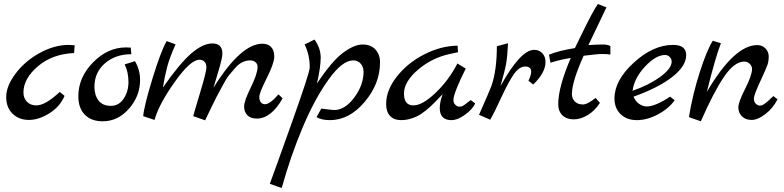

<svg xmlns="http://www.w3.org/2000/svg" viewBox="-20 -605 3950 967"><path d="M326.2 -378.9Q335.9 -378.9 356 -377L353 -337.9Q243.2 -333 170.7 -271Q98.1 -209 98.1 -139.2Q98.1 -110.4 116 -92.3Q133.8 -74.2 163.1 -74.2Q209 -74.2 280.8 -142.1L305.2 -122.1Q281.2 -66.9 228 -33.9Q174.8 -1 125.5 -1Q76.2 -1 43.7 -32Q11.2 -63 11.2 -116.9Q11.2 -170.9 58.1 -233.9Q105 -296.9 179.4 -337.9Q253.9 -378.9 326.2 -378.9Z M374.5 -120.1Q374.5 -215.3 448.7 -290.8Q522.9 -366.2 614.7 -366.2Q631.8 -366.2 638.7 -365.2L641.6 -332Q561.5 -332 508.5 -286.1Q455.6 -240.2 455.6 -168Q455.6 -125 476.6 -98.4Q497.6 -71.8 538.1 -71.8Q578.6 -71.8 602.8 -107.9Q627 -144 627 -192.6Q627 -241.2 607.9 -280.8L659.7 -296.9Q685.5 -253.9 685.5 -202.1Q685.5 -121.1 629.6 -57.6Q573.7 5.9 497.6 5.9Q439.5 5.9 407 -27.6Q374.5 -61 374.5 -120.1Z M701.2 -20Q706.1 -73.2 748.3 -210.7Q790.5 -348.1 819.3 -397.9L864.3 -381.8Q833.5 -313 821.3 -265.4Q809.1 -217.8 800.3 -164.1Q886.2 -287.1 944.3 -336.7Q1002.4 -386.2 1049.3 -386.2Q1100.1 -386.2 1100.1 -335Q1100.1 -314.9 1082.8 -255.9Q1065.4 -196.8 1055.2 -163.1Q1192.9 -384.8 1301.8 -384.8Q1301.8 -384.8 1302.2 -384.8Q1329.1 -384.8 1345.2 -368.4Q1361.3 -352.1 1361.3 -319.6Q1361.3 -287.1 1323.7 -212.2Q1286.1 -137.2 1286.1 -117.7Q1286.1 -98.1 1294.2 -89.1Q1302.2 -80.1 1314.5 -80.1Q1340.3 -80.1 1382.3 -129.9L1403.3 -109.9Q1346.2 -7.8 1272.5 -7.8Q1242.7 -7.8 1226.1 -24.4Q1209.5 -41 1209.5 -68.6Q1209.5 -96.2 1242.4 -163.1Q1275.4 -230 1277.3 -265.1Q1278.3 -281.2 1267.8 -291Q1257.3 -300.8 1239.3 -300.8Q1221.2 -300.8 1202.6 -292.5Q1184.1 -284.2 1166.7 -265.1Q1149.4 -246.1 1134.8 -228Q1120.1 -210 1102.8 -177Q1085.4 -144 1073.2 -122.1Q1052.2 -81.1 1013.2 1L953.1 -20Q953.1 -22.9 986.3 -133.1Q1019.5 -243.2 1019.5 -264.2Q1019.5 -285.2 1009.5 -294.7Q999.5 -304.2 984.4 -304.2Q939.5 -304.2 859.9 -192.1Q780.3 -80.1 758.3 -1Z M1338.9 320.8Q1340.8 314.9 1376.5 217.5Q1412.1 120.1 1445.8 23.9Q1540 -240.2 1540 -265.1Q1540 -329.1 1514.2 -380.9L1564 -405.8Q1595.2 -362.3 1595.2 -314.5Q1595.2 -267.1 1576.2 -184.1Q1651.9 -297.9 1708 -339.4Q1764.2 -380.9 1806.2 -380.9Q1848.1 -380.9 1871.1 -355.5Q1894 -330.1 1894 -291Q1894 -183.1 1816.4 -91.6Q1738.8 0 1642.1 0Q1599.1 0 1574.2 -15.1L1598.1 -58.1Q1649.9 -51.3 1663.1 -50.8Q1717.3 -50.8 1764.2 -113.8Q1811 -176.8 1811 -243.2Q1811 -268.1 1796.6 -284.4Q1782.2 -300.8 1758.8 -300.8Q1703.6 -300.8 1634.3 -203.9Q1564.9 -106.9 1504.4 36.6Q1443.8 180.2 1398.9 341.8Z M1924.8 -81.1Q1924.8 -150.9 1978.8 -219.5Q2032.7 -288.1 2116.7 -331.1Q2200.7 -374 2284.7 -375L2286.6 -341.8L2244.6 -333Q2153.8 -313 2084.2 -252.9Q2014.6 -192.9 2014.6 -133.5Q2014.6 -74.2 2062.5 -74.2Q2107.4 -74.2 2173.6 -137.2Q2239.7 -200.2 2283.7 -285.2L2325.7 -259.8Q2263.7 -134.8 2263.7 -101.1Q2263.7 -86.9 2273.2 -77.4Q2282.7 -67.9 2292.2 -67.9Q2301.8 -67.9 2304.7 -68.8Q2307.6 -69.8 2310.5 -71.5Q2313.5 -73.2 2318.1 -76.2Q2322.8 -79.1 2326.2 -82Q2329.6 -85 2337.6 -91.1Q2345.7 -97.2 2350.6 -101.1L2373.5 -84Q2359.4 -54.2 2322 -27.1Q2284.7 0 2253.4 0Q2194.8 0 2194.8 -61Q2194.8 -90.8 2209.5 -130.9L2172.9 -92.8Q2118.7 -37.6 2079.1 -18.8Q2039.6 0 2001.5 0Q1963.4 0 1944.1 -21.5Q1924.8 -43 1924.8 -81.1Z M2392.6 -26.9Q2447.8 -151.9 2455.6 -173.8Q2482.4 -252 2482.4 -372.1L2538.6 -387.2Q2535.6 -322.3 2529.5 -286.6Q2523.4 -251 2500.5 -170.9Q2601.6 -354 2670.4 -354Q2695.3 -354 2711.4 -336.9Q2727.5 -319.8 2727.5 -293Q2727.5 -238.8 2665.5 -179.2L2641.6 -198.2Q2655.8 -229 2655.3 -243.2Q2655.3 -270 2625.2 -270Q2595.2 -270 2568.4 -231.9Q2541.5 -193.8 2504.9 -114.5Q2468.3 -35.2 2449.2 -2Z M2744.1 -329.1Q2793.9 -350.1 2875.5 -362.8Q2883.3 -377.9 2911.1 -436Q2967.3 -551.3 2991.2 -585L3034.2 -567.9Q3024.4 -545.9 2999.3 -494.4Q2974.1 -442.9 2943.4 -377.9Q2988.3 -380.9 3014.4 -380.9Q3040.5 -380.9 3054.2 -373V-330.1Q3040 -333 3013.7 -333Q2987.3 -333 2919.4 -324.2Q2860.4 -192.4 2860.4 -131.8Q2860.4 -108.9 2875 -93.8Q2889.6 -79.1 2914.1 -79.1V-78.6Q2938.5 -78.6 2979.5 -111.8L3001.5 -86.9Q2976.6 -47.9 2940.9 -25.9Q2905.3 -3.9 2869.4 -3.9Q2833.5 -3.9 2812.5 -24.4Q2791.5 -44.9 2791.5 -81.1Q2791.5 -165 2854.5 -313Q2803.7 -305.2 2752.4 -289.1L2745.1 -328.1Z M3074.7 -108.9Q3074.7 -200.7 3172.4 -289.8Q3270 -378.9 3370.1 -378.9Q3436 -378.9 3436 -327.1Q3436 -272.9 3366.5 -218Q3296.9 -163.1 3170.9 -118.2Q3179.7 -95.2 3198.7 -82Q3217.8 -68.8 3237.8 -68.8Q3280.8 -69.3 3355 -118.2L3377.9 -100.1Q3347.2 -57.1 3293 -28.6Q3238.8 0 3187.7 0Q3136.7 0 3105.7 -30Q3074.7 -60.1 3074.7 -108.9ZM3166 -147.9Q3247.1 -175.8 3304.9 -217.8Q3362.8 -259.8 3362.8 -294.9Q3362.8 -308.1 3352.8 -318.1Q3342.8 -328.1 3330.1 -328.1Q3283.2 -328.1 3228.5 -269.5Q3173.8 -210.9 3166 -147.9Z M3449.7 -15.1Q3468.8 -131.3 3504.4 -241.7Q3540 -352.1 3569.8 -399.9L3610.8 -387.2Q3583 -316.4 3540 -142.1Q3678.2 -377.9 3793.9 -377.9Q3818.8 -377.9 3835.2 -361.1Q3851.6 -344.2 3851.6 -321Q3851.6 -297.9 3845.7 -279.5Q3839.8 -261.2 3808.3 -193.6Q3776.9 -126 3776.9 -108.9Q3776.9 -91.8 3786.9 -82.5Q3796.9 -73.2 3805.9 -73.2Q3814.9 -73.2 3820.8 -76.2Q3826.7 -79.1 3834.2 -85Q3841.8 -90.8 3847.9 -95.9Q3854 -101.1 3862.5 -109.6Q3871.1 -118.2 3875 -121.1L3896 -105Q3874 -61 3835.4 -31Q3796.9 -1 3765.9 -1Q3734.9 -1 3716.8 -19Q3698.7 -37.1 3698.7 -64Q3698.7 -90.8 3733.2 -158.4Q3767.6 -226.1 3767.6 -257.8Q3767.6 -272 3756.1 -283.4Q3744.6 -294.9 3729 -294.9Q3678.2 -294.9 3626 -217.5Q3573.7 -140.1 3509.8 5.9Z"/></svg>

Font: Marck Script
Style: Regular
Weight: 400
Designer: Denis Masharov, Marck Fogel
Foundry: Denis Masharov
Version: Version 1.002